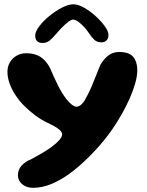

<svg xmlns="http://www.w3.org/2000/svg" viewBox="-20 -690 699 916"><path d="M138 206Q105.5 206 85.5 188.5Q65.5 171 65.5 146Q65.5 119.5 82.8 100.2Q100 81 131 68.5Q154.5 56 180 41Q205.5 26 227.5 9.8Q249.5 -6.5 263 -21.8Q276.5 -37 276.5 -49.5Q276.5 -60 261.2 -73Q246 -86 208 -103.5Q177.5 -118 149.2 -138.8Q121 -159.5 96.5 -184Q72 -208.5 54 -236Q36 -263.5 25.8 -291.8Q15.5 -320 15.5 -347.5Q15.5 -372 27 -392.2Q38.5 -412.5 59 -424.2Q79.5 -436 105.5 -436Q144 -436 170.5 -420.2Q197 -404.5 217.5 -368Q237 -322 256.5 -282.8Q276 -243.5 297 -217Q308.5 -202 321.8 -191.5Q335 -181 344 -181Q358 -181 370.2 -193.5Q382.5 -206 389.5 -221.5Q409 -255.5 425.8 -298.8Q442.5 -342 459 -381Q474.5 -407.5 496.2 -424.8Q518 -442 548.5 -442Q597 -442 616 -418Q635 -394 635 -355.5Q635 -327 625 -292Q615 -257 598.2 -219.2Q581.5 -181.5 560.5 -144.8Q539.5 -108 517.2 -75.5Q495 -43 474 -18Q438.5 25 397.5 65.2Q356.5 105.5 313 137.5Q269.5 169.5 225.2 187.8Q181 206 138 206ZM183.5 -485Q148 -485 148 -520.5Q148 -539 167 -564.2Q186 -589.5 215.2 -613.5Q244.5 -637.5 275.5 -653.5Q306.5 -669.5 330.5 -669.5Q352 -669.5 380.8 -653.5Q409.5 -637.5 436 -613.2Q462.5 -589 480 -564.8Q497.5 -540.5 497.5 -523.5Q497.5 -507 488.5 -497.5Q479.5 -488 464 -488Q443 -488 430 -500.2Q417 -512.5 402 -535Q393 -549 379.5 -563.2Q366 -577.5 352.5 -587Q339 -596.5 329 -596.5Q320 -596.5 305.8 -585.8Q291.5 -575 276 -559.2Q260.5 -543.5 248 -528.5Q230.5 -508 216.8 -496.5Q203 -485 183.5 -485Z"/></svg>

Font: Gluten SemiBold
Style: Regular
Weight: 600
Designer: Tyler Finck
Foundry: Etcetera Type Company
Version: Version 1.300